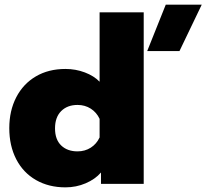

<svg xmlns="http://www.w3.org/2000/svg" viewBox="-20 -789 889 827"><path d="M694 -769H849L753 -569H614ZM20 -237Q20 -312 50 -370Q80 -428 134.5 -460Q189 -492 262 -492Q306 -492 345.5 -477Q385 -462 409 -437V-736H599V3H415V-46Q390 -17 349 0.5Q308 18 262 18Q190 18 135 -13.5Q80 -45 50 -103Q20 -161 20 -237ZM409 -197V-277Q396 -305 371 -321Q346 -337 314 -337Q270 -337 243.5 -310.5Q217 -284 217 -236Q217 -188 243.5 -162.5Q270 -137 314 -137Q346 -137 371 -153Q396 -169 409 -197Z"/></svg>

Font: Readiness ExtraBold
Style: Regular
Weight: 800
Designer: Katatrad Team
Foundry: CadsonDemak
Version: Version 1.00;January 16, 2020;FontCreator 12.0.0.2550 64-bit